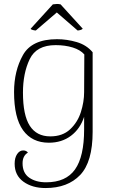

<svg xmlns="http://www.w3.org/2000/svg" viewBox="-20 -712 571 970"><path d="M54 115Q54 85 66.5 66.5Q79 48 97 48Q113 48 121 59Q94 75 94 113Q94 162 127.5 185.5Q161 209 213 209Q313 209 359 144Q405 79 405 -58V-122Q385 -61 338.5 -26Q292 9 227 9Q142 9 96.5 -54Q51 -117 51 -247Q51 -354 96 -434Q141 -514 268 -514Q318 -514 367.5 -499.5Q417 -485 448 -448V-46Q448 106 385 172Q322 238 210 238Q143 238 98.5 206Q54 174 54 115ZM405 -247 406 -437Q386 -460 347.5 -472Q309 -484 261 -484Q164 -484 130 -413Q96 -342 96 -244Q96 -130 130.5 -76.5Q165 -23 234 -23Q296 -23 334 -58.5Q372 -94 388.5 -145.5Q405 -197 405 -247ZM135 -567 247 -690Q261 -692 268 -692Q276 -692 286 -690L398 -567Q395 -563 386.5 -560.5Q378 -558 372 -558L267 -649L161 -558Q155 -558 145.5 -560.5Q136 -563 135 -567Z"/></svg>

Font: Arima Madurai ExtraLight
Style: Regular
Weight: 275
Designer: Joana Correia and Natanael Gama
Foundry: NDISCOVER
Version: Version 1.020